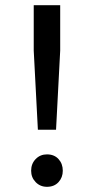

<svg xmlns="http://www.w3.org/2000/svg" viewBox="-20 -710 362 740"><path d="M100 -52Q100 -79 117.5 -97Q135 -115 161 -115Q189 -115 205.5 -97Q222 -79 222 -52Q222 -26 205.5 -8Q189 10 161 10Q135 10 117.5 -8Q100 -26 100 -52ZM126 -210 110 -515V-690H212V-515L196 -210Z"/></svg>

Font: Radio Canada
Style: Regular
Weight: 400
Designer: Charles Daoud, Etienne Aubert Bonn, Alexandre Saumier Demers, Jacques Le Bailly
Foundry: Radio-Canada
Version: Version 2.104;gftools[0.9.28.dev5+ged2979d]